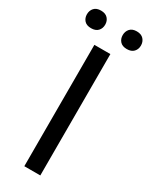

<svg xmlns="http://www.w3.org/2000/svg" viewBox="-247 -926 768 974"><g transform="rotate(30 137.5 -439.0)"><path d="M183.1 0H89.4V-710.9H183.1ZM-21 -826.7Q-21 -848.6 -7.6 -863.5Q5.9 -878.4 32.2 -878.4Q58.6 -878.4 72.3 -863.5Q85.9 -848.6 85.9 -826.7Q85.9 -804.7 72.3 -790Q58.6 -775.4 32.2 -775.4Q5.9 -775.4 -7.6 -790Q-21 -804.7 -21 -826.7ZM189 -825.7Q189 -847.7 202.4 -862.8Q215.8 -877.9 242.2 -877.9Q268.6 -877.9 282.2 -862.8Q295.9 -847.7 295.9 -825.7Q295.9 -803.7 282.2 -789.1Q268.6 -774.4 242.2 -774.4Q215.8 -774.4 202.4 -789.1Q189 -803.7 189 -825.7Z"/></g></svg>

Font: RobotoSquareBracket
Style: Square-Bracket
Weight: 400
Version: Version 2.137; 2017